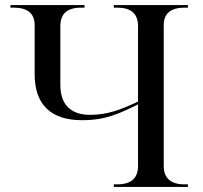

<svg xmlns="http://www.w3.org/2000/svg" viewBox="-20 -734 796 754"><path d="M427 0H718V-10H705C651 -10 623 -34 623 -82V-636C623 -681 651 -704 705 -704H718V-714H427V-704H440C495 -704 522 -680 522 -632V-335C452 -302 400 -283 334 -283C261 -283 217 -320 217 -401V-632C217 -680 244 -704 299 -704H312V-714H21V-704H34C88 -704 116 -681 116 -636V-443C116 -323 180 -262 302 -262C397 -262 450 -289 522 -324V-82C522 -34 495 -10 440 -10H427Z"/></svg>

Font: Noto Serif Display
Style: Regular
Weight: 400
Designer: Monotype Design Team
Foundry: Monotype Imaging Inc.
Version: Version 2.009